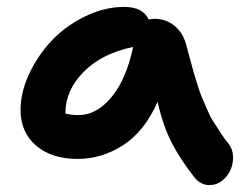

<svg xmlns="http://www.w3.org/2000/svg" viewBox="-20 -495 708 552"><path d="M203.1 -38.1Q128.4 -38.1 83.7 -76.4Q39.1 -114.7 39.1 -179.2Q39.1 -230 64.2 -283.4Q89.4 -336.9 129.6 -379.2Q169.9 -421.4 225.3 -448.2Q280.8 -475.1 336.9 -475.1Q391.1 -475.1 407.2 -439Q418.9 -440.9 423.8 -440.9Q457 -440.9 481.2 -421.1Q505.4 -401.4 514.2 -370.1Q516.1 -363.8 525.4 -329.1Q534.7 -294.4 536.6 -287.8Q538.6 -281.2 547.1 -253.4Q555.7 -225.6 560.1 -216.3Q564.5 -207 573.7 -184.3Q583 -161.6 591.6 -148.4Q600.1 -135.3 612.1 -116.5Q624 -97.7 638.2 -80.1Q648.9 -66.4 649.9 -46.1Q650.9 -25.9 643.3 -7.6Q635.7 10.7 619.4 23.9Q603 37.1 582 37.1Q556.6 37.1 539.1 15.1Q498.5 -36.6 473.9 -84.2Q449.2 -131.8 433.1 -202.1Q395 -116.7 333.7 -77.4Q272.5 -38.1 203.1 -38.1ZM168 -169.9V-168.9Q182.1 -164.1 206.1 -164.1Q257.3 -164.1 300 -215.1Q342.8 -266.1 362.8 -359.9Q273.4 -341.8 220.7 -288.6Q168 -235.4 168 -169.9Z"/></svg>

Font: Shantell Sans Irregular
Style: Regular
Weight: 600
Designer: Stephen Nixon, Anya Danilova, Shantell Martin
Foundry: Arrow Type
Version: Version 1.006;[9816181b4]